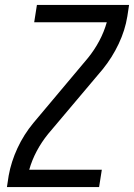

<svg xmlns="http://www.w3.org/2000/svg" viewBox="-20 -755 541 775"><path d="M8 0 15 -46Q25 -102 50.5 -157Q76 -212 115 -259L335 -521Q361 -553 380.5 -589.5Q400 -626 411 -665H118L129 -735H501L494 -689Q485 -633 459 -578Q433 -523 395 -476L174 -214Q148 -182 128.5 -145.5Q109 -109 98 -70H391L380 0Z"/></svg>

Font: Iosevka Curly
Style: Italic
Weight: 400
Italic angle: -9°
Monospace: yes
Designer: Belleve Invis
Foundry: Belleve Invis
Version: Version 22.1.2; ttfautohint (v1.8.4)